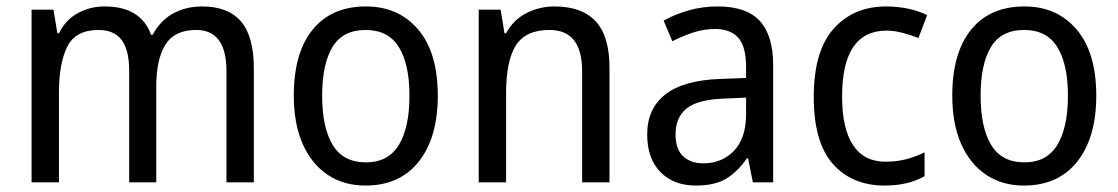

<svg xmlns="http://www.w3.org/2000/svg" viewBox="-20 -566 3472 596"><path d="M607 -546Q688 -546 728 -499.5Q768 -453 768 -353V0H683V-345Q683 -473 589 -473Q522 -473 493.5 -427.5Q465 -382 465 -296V0H381V-346Q381 -411 357.5 -442Q334 -473 286 -473Q215 -473 189 -421.5Q163 -370 163 -279V0H78V-536H146L158 -463H163Q184 -505 222 -525.5Q260 -546 305 -546Q417 -546 449 -458H454Q478 -503 518 -524.5Q558 -546 607 -546Z M1339 -269Q1339 -139 1280 -64.5Q1221 10 1114 10Q1047 10 997 -23.5Q947 -57 919.5 -119.5Q892 -182 892 -269Q892 -402 950.5 -474Q1009 -546 1116 -546Q1217 -546 1278 -474.5Q1339 -403 1339 -269ZM980 -269Q980 -171 1012.5 -116.5Q1045 -62 1116 -62Q1185 -62 1218 -116Q1251 -170 1251 -269Q1251 -367 1218 -420Q1185 -473 1115 -473Q1044 -473 1012 -420Q980 -367 980 -269Z M1701 -546Q1786 -546 1829 -500Q1872 -454 1872 -355V0H1787V-345Q1787 -473 1686 -473Q1611 -473 1581 -424.5Q1551 -376 1551 -278V0H1466V-536H1534L1546 -463H1551Q1574 -505 1614.5 -525.5Q1655 -546 1701 -546Z M2208 -546Q2297 -546 2338.5 -501Q2380 -456 2380 -364V0H2317L2302 -75H2299Q2269 -32 2233.5 -11Q2198 10 2140 10Q2071 10 2030 -32Q1989 -74 1989 -149Q1989 -229 2045.5 -273Q2102 -317 2216 -321L2296 -324V-357Q2296 -422 2271.5 -449Q2247 -476 2200 -476Q2165 -476 2131.5 -465Q2098 -454 2067 -438L2040 -502Q2074 -521 2117 -533.5Q2160 -546 2208 -546ZM2228 -260Q2145 -257 2111 -229Q2077 -201 2077 -149Q2077 -103 2100.5 -81Q2124 -59 2163 -59Q2221 -59 2258.5 -98Q2296 -137 2296 -213V-263Z M2726 10Q2625 10 2565.5 -57Q2506 -124 2506 -265Q2506 -407 2567.5 -476.5Q2629 -546 2731 -546Q2768 -546 2801.5 -538.5Q2835 -531 2858 -519L2831 -448Q2809 -457 2782 -464Q2755 -471 2732 -471Q2594 -471 2594 -266Q2594 -167 2628 -115.5Q2662 -64 2729 -64Q2764 -64 2794 -72Q2824 -80 2850 -93V-19Q2799 10 2726 10Z M3383 -269Q3383 -139 3324 -64.5Q3265 10 3158 10Q3091 10 3041 -23.5Q2991 -57 2963.5 -119.5Q2936 -182 2936 -269Q2936 -402 2994.5 -474Q3053 -546 3160 -546Q3261 -546 3322 -474.5Q3383 -403 3383 -269ZM3024 -269Q3024 -171 3056.5 -116.5Q3089 -62 3160 -62Q3229 -62 3262 -116Q3295 -170 3295 -269Q3295 -367 3262 -420Q3229 -473 3159 -473Q3088 -473 3056 -420Q3024 -367 3024 -269Z"/></svg>

Font: Noto Sans Myanmar SemiCondensed
Style: Regular
Weight: 400
Width: 4
Designer: Monotype Design Team
Foundry: Monotype Imaging Inc.
Version: Version 2.107; ttfautohint (v1.8.4.7-5d5b)